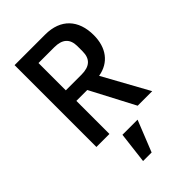

<svg xmlns="http://www.w3.org/2000/svg" viewBox="-279 -798 1158 1158"><g transform="rotate(-45 300.0 -219.5)"><path d="M223 259H296L376 59H247ZM195 -282H288L436 0H560L399 -292C496 -308 550 -382 550 -488C550 -618 477 -698 345 -698H84V0H195ZM195 -372V-605H329C399 -605 433 -574 433 -510V-467C433 -403 399 -372 329 -372Z"/></g></svg>

Font: IBM Plex Mono Medm
Style: Regular
Weight: 500
Monospace: yes
Designer: Mike Abbink, Paul van der Laan, Pieter van Rosmalen
Foundry: Bold Monday
Version: Version 2.004